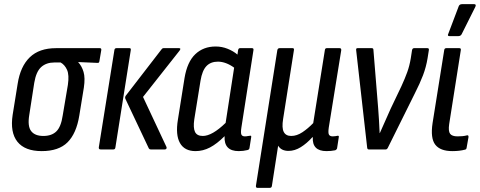

<svg xmlns="http://www.w3.org/2000/svg" viewBox="-20 -720 2312 925"><path d="M181 8Q100 8 64 -37Q28 -82 41 -167L65 -316Q78 -400 123.5 -444Q169 -488 250 -488H461Q469 -488 468 -479L459 -426Q458 -416 450 -417L357 -421V-420Q374 -402 382.5 -373.5Q391 -345 384 -298L362 -163Q348 -77 305.5 -34.5Q263 8 181 8ZM189 -65Q229 -65 251.5 -87Q274 -109 282 -163L307 -311Q314 -359 303 -383.5Q292 -408 272 -419H242Q203 -419 178.5 -397Q154 -375 145 -321L121 -166Q112 -112 130 -88.5Q148 -65 189 -65Z M706 0Q700 0 697 -5L584 -244Q581 -252 586 -259L758 -482Q762 -488 768 -488H842Q854 -488 845 -476L669 -253L782 -12Q784 -7 781.5 -3.5Q779 0 774 0ZM465 0Q455 0 456 -10L531 -478Q532 -488 541 -488H604Q612 -488 610 -478L536 -10Q535 0 526 0Z M922 8Q869 8 847 -31Q825 -70 837 -143L869 -344Q882 -422 921 -459Q960 -496 1019 -496Q1049 -496 1076.5 -485Q1104 -474 1124 -457L1127 -478Q1129 -488 1136 -488H1194Q1203 -488 1201 -478L1143 -106Q1139 -80 1143 -71.5Q1147 -63 1160 -63Q1167 -63 1173.5 -64.5Q1180 -66 1185 -66Q1192 -68 1190 -58L1182 -7Q1181 1 1172 3Q1152 8 1130 8Q1058 8 1062 -64Q1025 -27 991.5 -9.5Q958 8 922 8ZM916 -145Q910 -104 919.5 -84.5Q929 -65 957 -65Q1002 -65 1067 -128L1108 -394Q1089 -408 1069 -415.5Q1049 -423 1030 -423Q995 -423 974.5 -401.5Q954 -380 946 -331Z M1220 185Q1212 185 1213 175L1316 -478Q1318 -488 1327 -488H1390Q1398 -488 1396 -478L1344 -147Q1337 -104 1347 -84.5Q1357 -65 1383 -65Q1410 -65 1437 -83Q1464 -101 1489 -127L1545 -478Q1546 -488 1554 -488H1616Q1625 -488 1624 -478L1564 -106Q1560 -79 1565 -71Q1570 -63 1583 -63Q1589 -63 1595.5 -64Q1602 -65 1607 -66Q1614 -67 1612 -58L1604 -6Q1603 0 1595 4Q1585 6 1574.5 7Q1564 8 1553 8Q1483 8 1487 -59H1485Q1458 -29 1429 -11Q1400 7 1370 7Q1335 7 1320 -18L1290 175Q1289 185 1280 185Z M1757 0Q1750 0 1749 -8L1696 -477Q1694 -488 1702 -488H1771Q1779 -488 1779 -480L1802 -197Q1804 -168 1806 -138.5Q1808 -109 1809 -79H1810Q1823 -108 1836 -137.5Q1849 -167 1862 -196L1914 -305Q1931 -342 1942 -372.5Q1953 -403 1959 -439L1965 -478Q1967 -488 1975 -488H2039Q2048 -488 2046 -478L2040 -440Q2033 -397 2018 -357.5Q2003 -318 1979 -271L1848 -7Q1844 0 1838 0Z M2159 8Q2101 8 2077 -23Q2053 -54 2064 -127L2120 -478Q2121 -488 2130 -488H2193Q2202 -488 2200 -478L2144 -122Q2139 -88 2148.5 -75.5Q2158 -63 2184 -63Q2196 -63 2207.5 -64Q2219 -65 2230 -68Q2238 -70 2237 -59L2228 -8Q2227 0 2220 1Q2194 8 2159 8ZM2145 -546Q2134 -546 2140 -558L2190 -690Q2194 -700 2206 -700H2264Q2276 -700 2270 -687L2204 -555Q2199 -546 2188 -546Z"/></svg>

Font: Sofia Sans Condensed Medium
Style: Italic
Weight: 500
Italic angle: -9°
Designer: Botio Nikoltchev, Ani Petrova
Foundry: lettersoup
Version: Version 4.101; ttfautohint (v1.8.4.7-5d5b)